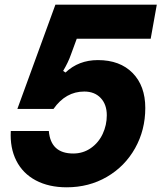

<svg xmlns="http://www.w3.org/2000/svg" viewBox="-20 -783 688 818"><path d="M307 -618 282 -550Q271 -518 249 -481L259 -474Q315 -527 397 -527Q491 -527 545 -472Q599 -417 599 -323Q599 -229 555.5 -151.5Q512 -74 435.5 -29.5Q359 15 264 15Q188 15 132.5 -14.5Q77 -44 49.5 -98.5Q22 -153 26 -225H188Q196 -129 292 -129Q334 -129 367 -152Q400 -175 417.5 -212.5Q435 -250 435 -292Q435 -338 409 -365.5Q383 -393 339 -393Q260 -393 208 -319H54L216 -763H648L622 -618Z"/></svg>

Font: Open Sauce Sans ExBold Italic
Style: Regular
Weight: 800
Italic angle: -10°
Designer: Alfredo Marco Pradil
Foundry: Creative Sauce Fz LLC
Version: Version 1.477